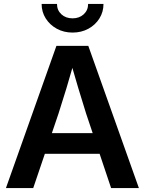

<svg xmlns="http://www.w3.org/2000/svg" viewBox="-20 -962 741 982"><path d="M10.3 0 268.6 -727.5H431.6L690.4 0H548.3L420.4 -381.3Q401.4 -441.4 380.6 -510.7Q359.9 -580.1 333 -673.3H367.2Q340.8 -580.1 319.8 -510.7Q298.8 -441.4 279.3 -381.3L149.9 0ZM163.1 -175.3V-281.2H538.1V-175.3ZM351.1 -795.4Q306.6 -795.4 270.8 -814.9Q234.9 -834.5 213.9 -867.7Q192.9 -900.9 192.9 -941.9H271.5Q271.5 -909.7 293.9 -888.9Q316.4 -868.2 351.1 -868.2Q385.7 -868.2 408.2 -888.9Q430.7 -909.7 430.7 -941.9H509.3Q509.3 -900.9 488.5 -867.7Q467.8 -834.5 431.9 -814.9Q396 -795.4 351.1 -795.4Z"/></svg>

Font: Inter 28pt SemiBold
Style: Regular
Weight: 600
Designer: Rasmus Andersson
Foundry: rsms
Version: Version 4.001;git-66647c0bb